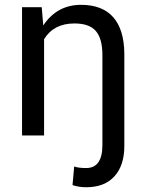

<svg xmlns="http://www.w3.org/2000/svg" viewBox="-20 -558 606 791"><path d="M151.9 -528.3 158.2 -453.1Q214.8 -538.1 314 -538.1Q401.4 -538.1 446.3 -487.3Q491.2 -436.5 492.2 -337.4V43.5Q492.2 123.5 451.4 168.5Q410.6 213.4 335 213.4Q305.2 213.4 278.8 204.6L285.6 127.9Q302.7 134.3 335 134.3Q401.9 134.3 401.9 39.6V-331.1Q401.9 -398.9 374.8 -430.2Q347.7 -461.4 286.6 -461.4Q201.2 -461.4 161.6 -396.5V0H70.8V-528.3Z"/></svg>

Font: MAUL
Style: Regular
Weight: 400
Designer: MAUL
Version: Version 1.0; 2020; ttfautohint (v1.8.3)